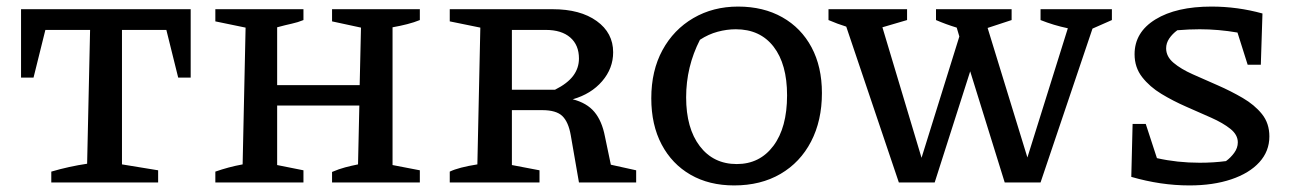

<svg xmlns="http://www.w3.org/2000/svg" viewBox="-20 -555 3945 584"><path d="M560 -527V-319H522L486 -464H351V-55L461 -37V0H136V-33Q163 -41 190.5 -47Q218 -53 245 -57L254 -464H118L82 -319H44V-527Z M635 0V-33Q655 -40 675.5 -45.5Q696 -51 718 -55L727 -471L635 -490V-527H903V-494Q886 -487 867.5 -483Q849 -479 823 -472V-296H1074L1078 -471L990 -490V-527H1257V-494Q1240 -487 1218.5 -481.5Q1197 -476 1174 -472V-53L1257 -37V0H990V-32Q1011 -41 1030 -46Q1049 -51 1069 -55L1073 -234H823V-53L903 -37V0Z M1838 -54 1915 -37V0H1741L1716 -144Q1709 -184 1690.5 -202Q1672 -220 1629 -220H1537V-53L1621 -37V0H1348V-33Q1375 -46 1432 -55L1441 -471L1348 -490V-527H1661Q1745 -527 1795 -491Q1845 -455 1845 -396Q1845 -347 1811.5 -308Q1778 -269 1722 -253Q1765 -242 1788 -214.5Q1811 -187 1820 -140ZM1640 -464H1537V-282H1668Q1706 -301 1723.5 -324.5Q1741 -348 1741 -377Q1741 -418 1714.5 -441Q1688 -464 1640 -464Z M2213 9Q2137 9 2080.5 -23.5Q2024 -56 1992.5 -115.5Q1961 -175 1961 -256Q1961 -340 1995 -402.5Q2029 -465 2089 -500Q2149 -535 2225 -535Q2302 -535 2359.5 -502.5Q2417 -470 2448.5 -411Q2480 -352 2480 -272Q2480 -188 2447 -124.5Q2414 -61 2354 -26Q2294 9 2213 9ZM2221 -56Q2291 -56 2332.5 -111.5Q2374 -167 2374 -265Q2374 -360 2333 -413Q2292 -466 2218 -466Q2191 -466 2163 -458.5Q2135 -451 2109 -434Q2067 -352 2067 -259Q2067 -165 2108.5 -110.5Q2150 -56 2221 -56Z M2714 0 2554 -474Q2528 -482 2500 -494V-527H2739V-494L2664 -472L2783 -75L2898 -444L2890 -471Q2857 -481 2827 -494V-527H3057V-494L2984 -470L3105 -76L3228 -469Q3185 -478 3145 -494V-527H3362V-494L3303 -468L3145 0H3036L2931 -338L2823 0Z M3598 9Q3554 9 3510 2.5Q3466 -4 3421 -17L3425 -178H3465L3499 -74Q3530 -67 3562.5 -63.5Q3595 -60 3629 -60Q3671 -60 3709 -65Q3723 -75 3734 -90Q3745 -105 3745 -122Q3745 -145 3722.5 -163Q3700 -181 3664 -197Q3628 -213 3588 -230.5Q3548 -248 3512.5 -269.5Q3477 -291 3454 -320.5Q3431 -350 3431 -390Q3431 -457 3494.5 -496Q3558 -535 3665 -535Q3744 -535 3820 -514L3815 -358H3775L3744 -456Q3686 -466 3629 -466Q3596 -466 3561 -463Q3546 -452 3536.5 -438Q3527 -424 3527 -408Q3527 -383 3549.5 -364Q3572 -345 3608 -329Q3644 -313 3684 -295.5Q3724 -278 3760 -257Q3796 -236 3818.5 -208Q3841 -180 3841 -140Q3841 -95 3810.5 -61.5Q3780 -28 3725 -9.5Q3670 9 3598 9Z"/></svg>

Font: Piazzolla SC Medium
Style: Regular
Weight: 500
Designer: Juan Pablo del Peral
Foundry: Huerta Tipografica
Version: Version 1.330